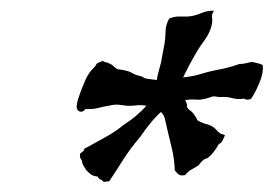

<svg xmlns="http://www.w3.org/2000/svg" viewBox="-20 -747 517 363"><path d="M384.8 -726.6Q379.9 -721.2 380.9 -713.9Q381.8 -707.5 380.9 -702.1Q377.4 -685.5 366.7 -670.9Q356.4 -657.2 347.7 -641.6L336.4 -621.1Q331.5 -611.8 326.2 -600.6Q346.7 -603 358.9 -606.9Q372.6 -611.3 387.7 -614.3Q398.4 -616.2 410.2 -619.1Q421.9 -622.1 432.6 -626Q438.5 -626 444.8 -627.4Q448.2 -628.4 450.9 -628.9Q453.6 -629.4 456.1 -629.9Q471.7 -627 476.6 -624Q478.5 -610.4 471.2 -592.3Q463.9 -574.2 455.1 -560.5Q448.2 -556.6 441.4 -560.5Q430.2 -558.6 418.9 -561.5Q408.7 -564.5 396.5 -563.5Q392.6 -563.5 387.7 -564.5Q383.3 -565.4 378.9 -563.5Q361.8 -557.6 351.1 -558.6Q339.4 -559.6 330.1 -557.6Q334 -550.3 333.5 -548.3Q333 -546.9 334 -543.9Q336.4 -540 339.4 -538.1Q342.8 -536.1 345.7 -532.2Q351.6 -524.4 353.5 -519.5Q361.3 -514.6 372.6 -511.7Q382.3 -508.8 387.7 -502.9Q395.5 -494.1 398.9 -493.7Q403.3 -492.7 405.3 -491.2Q402.3 -484.4 400.4 -480.5Q398.4 -476.6 393.6 -474.6Q384.8 -458.5 375 -450.2Q372.6 -447.8 370.1 -447.3Q367.2 -446.8 364.3 -444.3Q360.4 -441.4 355.5 -434.6Q352.1 -432.1 348.6 -430.2Q345.2 -428.2 341.8 -426.3Q335.4 -422.9 330.1 -416Q321.3 -414.1 317.4 -417.5Q313.5 -420.9 310.5 -424.8Q309.6 -446.3 305.2 -465.3Q300.8 -484.4 295.9 -503.9Q293.9 -512.7 292 -521.5Q290 -530.3 284.2 -535.2Q272.5 -524.4 263.2 -512.7Q253.9 -501 245.1 -488.3Q226.1 -465.8 213.4 -445.8Q199.2 -423.3 186.5 -404.3Q179.7 -403.3 175.8 -403.3Q173.8 -406.2 169.9 -407.7Q166 -409.2 165 -413.1Q156.2 -414.1 152.3 -417Q148.4 -419.9 143.6 -424.8Q142.1 -427.2 140.6 -429.2Q139.2 -431.2 138.2 -433.1Q135.3 -438 134.8 -443.4Q130.9 -448.7 131.3 -451.2Q131.8 -453.1 130.9 -456.1Q139.6 -462.4 138.7 -463.4Q138.2 -464.4 139.6 -465.8Q159.2 -476.6 178.7 -487.3Q198.2 -498 214.8 -511.7Q236.3 -524.9 256.8 -546.9Q248.5 -548.8 238.8 -547.9Q234.9 -547.4 230.5 -547.1Q226.1 -546.9 221.7 -546.9Q213.9 -547.9 206.1 -548.8Q198.2 -549.8 189.5 -547.9Q183.6 -546.9 177.7 -545.7Q171.9 -544.4 166 -543Q155.3 -540 141.6 -541Q136.7 -534.2 130.9 -536.1Q125 -538.1 125 -544.9Q125 -551.8 128.4 -562Q131.8 -572.3 135.7 -582Q138.7 -589.8 142.1 -597.2Q145.5 -604.5 150.4 -611.3Q152.3 -613.8 157.2 -618.7Q161.1 -622.6 163.1 -627Q167 -628.9 169.9 -630.1Q172.9 -631.3 174.8 -631.8Q176.3 -630.4 179.7 -629.4Q184.6 -628.4 186.5 -627Q191.9 -625 194.8 -621.6Q197.3 -619.1 202.1 -616.2Q222.2 -613.8 229 -609.4Q235.8 -605 248 -602.5Q253.9 -598.1 261.2 -597.7Q265.1 -597.2 269 -596.7Q272.9 -596.2 276.4 -595.7Q276.9 -599.6 277.8 -603.5Q278.8 -607.4 279.8 -611.3L284.2 -627.9Q285.2 -632.8 286.1 -637.5Q287.1 -642.1 287.6 -646.5Q288.6 -650.9 289.3 -655.3Q290 -659.7 291 -664.1Q293 -675.3 293 -688Q293 -699.2 299.8 -711.9Q309.1 -715.8 317.9 -715.8H335Q346.7 -716.3 360.4 -722.2Q373 -727.5 384.8 -726.6Z"/></svg>

Font: Taprom
Style: Regular
Weight: 400
Designer: Danh Hong
Version: Version 8.002; ttfautohint (v1.8.3)